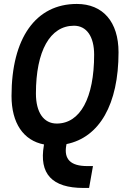

<svg xmlns="http://www.w3.org/2000/svg" viewBox="-20 -723 626 968"><path d="M400.9 224.6H429.2L448.7 114.3H419.9C335.9 114.3 301.8 79.6 314 10.7L315.4 3.4C481.4 -30.3 577.6 -196.8 577.6 -459.5C577.6 -612.8 499 -703.1 367.2 -703.1C160.2 -703.1 38.1 -530.8 38.1 -239.3C38.1 -102.5 97.7 -14.6 202.1 5.4L201.2 9.8C176.3 153.3 242.2 224.6 400.9 224.6ZM266.1 -100.1C200.2 -100.1 161.1 -156.2 161.1 -251.5C161.1 -466.3 232.4 -593.3 353 -593.3C416.5 -593.3 454.6 -539.1 454.6 -447.3C454.6 -229 384.3 -100.1 266.1 -100.1Z"/></svg>

Font: Cascadia Code SemiBold
Style: Italic
Weight: 600
Italic angle: -10°
Monospace: yes
Designer: Aaron Bell
Foundry: Saja Typeworks
Version: Version 2404.023